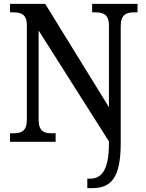

<svg xmlns="http://www.w3.org/2000/svg" viewBox="-20 -734 754 994"><path d="M432 240H458C556 240 605 185 605 7V-599C605 -659 635 -670 674 -670H692V-714H457V-670H475C513 -670 544 -660 544 -603V-179L214 -714H32V-670H50C88 -670 119 -661 119 -603V-115C119 -53 89 -44 48 -44H32V0H268V-44H249C209 -44 180 -53 180 -115V-576L544 -2V9C544 146 506 191 446 191H432Z"/></svg>

Font: Noto Serif Ethiopic SemiCondensed Medium
Style: Regular
Weight: 500
Width: 4
Designer: Monotype Design Team
Foundry: Monotype Imaging Inc.
Version: Version 2.102